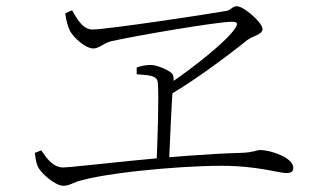

<svg xmlns="http://www.w3.org/2000/svg" viewBox="-20 -657 1040 618"><path d="M519 -383V-347C631 -413 738 -498 776 -528C794 -542 825 -545 825 -564C825 -583 766 -637 742 -637C729 -637 723 -625 709 -622C662 -613 323 -562 278 -562C244 -562 225 -602 212 -624L190 -614C193 -588 200 -569 205 -558C216 -537 254 -501 281 -501C298 -501 316 -519 337 -524C416 -542 679 -587 727 -587C744 -587 747 -582 737 -566C710 -525 608 -443 519 -383ZM184 -59C206 -59 215 -71 248 -78C358 -107 630 -129 741 -122C827 -117 881 -100 901 -100C916 -100 924 -104 924 -117C924 -149 853 -174 817 -174C806 -174 794 -166 756 -165C532 -159 220 -118 184 -118C151 -118 131 -146 113 -173L92 -165C95 -140 98 -127 105 -115C116 -97 158 -59 184 -59ZM484 -132H524C527 -213 533 -332 536 -372C538 -393 541 -402 537 -415C533 -429 484 -448 466 -448C451 -448 435 -445 420 -440V-418C465 -415 486 -413 488 -391C492 -341 487 -208 484 -132Z"/></svg>

Font: Source Han Serif CN VF
Style: Regular
Weight: 250
Designer: Ryoko NISHIZUKA 西塚涼子 (kana & ideographs); Frank Grießhammer (Latin, Greek & Cyrillic); Wenlong ZHANG 张文龙 (bopomofo); San
Foundry: Adobe
Version: Version 2.002;hotconv 1.1.0;makeotfexe 2.6.0